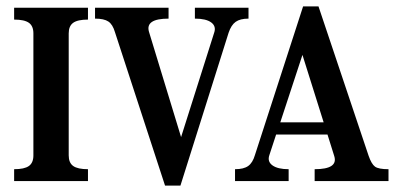

<svg xmlns="http://www.w3.org/2000/svg" viewBox="-20 -564 1230 598"><path d="M24 -37Q56 -37 70 -47Q84 -57 84 -80V-460Q84 -483 70 -493Q56 -503 24 -503V-540H254V-503Q222 -503 208 -493Q194 -483 194 -460V-80Q194 -57 208 -47Q222 -37 254 -37V0H24Z M647 -462Q654 -482 638 -494Q622 -506 587 -506V-540H754V-506Q728 -506 714 -496Q700 -486 692 -462L542 14H494L338 -464Q331 -488 317.5 -497Q304 -506 276 -506V-540H505V-506Q432 -506 444 -465L544 -137Z M819 -81Q812 -61 828.5 -49Q845 -37 879 -37V0H712V-37Q739 -37 753 -47Q767 -57 774 -81L924 -544H972L1128 -79Q1137 -53 1148 -45Q1159 -37 1190 -37V0H960V-37Q1034 -37 1021 -78L1000 -145H840ZM853 -183H988L922 -393Z"/></svg>

Font: Girassol
Style: Regular
Weight: 400
Width: 3
Designer: Liam Spradlin
Version: Version 1.004